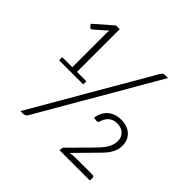

<svg xmlns="http://www.w3.org/2000/svg" viewBox="-175 -887 1063 1063"><g transform="rotate(45 357.0 -355.0)"><path d="M167 -15.5Q161.5 -6.5 154.8 -3.2Q148 0 139.5 0H119.5L519.5 -690Q524.5 -698.5 530.8 -703Q537 -707.5 547 -707.5H568ZM261 -375V-350.5H72V-375H151V-645L153 -663.5L81 -600.5Q76 -596.5 71.2 -597.8Q66.5 -599 64 -602L53 -617.5L158.5 -709.5H187.5V-375ZM651.5 -33Q663.5 -33 663.5 -21V0H426.5V-12Q426.5 -16 428 -20Q429.5 -24 433.5 -27.5L551 -146Q565 -160 577.2 -174Q589.5 -188 598.8 -202.2Q608 -216.5 613.2 -231.5Q618.5 -246.5 618.5 -262.5Q618.5 -280 612.8 -293Q607 -306 597.2 -314.5Q587.5 -323 574.5 -327.2Q561.5 -331.5 547.5 -331.5Q516.5 -331.5 497 -314.2Q477.5 -297 470.5 -268.5Q468 -263 464.2 -260.8Q460.5 -258.5 452.5 -259.5L433.5 -262.5Q440.5 -310.5 471.5 -336Q502.5 -361.5 549 -361.5Q571 -361.5 590.5 -355Q610 -348.5 624.2 -336.2Q638.5 -324 646.8 -305.8Q655 -287.5 655 -263.5Q655 -243.5 648.8 -226.2Q642.5 -209 632 -193.2Q621.5 -177.5 607.5 -162.8Q593.5 -148 578.5 -133L475 -28Q484.5 -30.5 494.2 -31.8Q504 -33 514 -33Z"/></g></svg>

Font: Lato 2
Style: Regular
Weight: 300
Designer: Lukasz Dziedzic with Adam Twardoch and Botio Nikoltchev
Foundry: tyPoland Lukasz Dziedzic
Version: Version 2.015; 2015-08-06; http://www.latofonts.com/